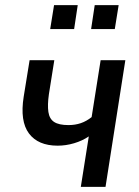

<svg xmlns="http://www.w3.org/2000/svg" viewBox="-20 -726 539 746"><path d="M294 0 325 -196Q300 -179 268 -169.5Q236 -160 204 -160Q128 -160 92.5 -207.5Q57 -255 72 -350L95 -492H191L170 -360Q164 -318 168 -291Q172 -264 190.5 -252Q209 -240 246 -240Q272 -240 294 -247.5Q316 -255 336 -271L371 -492H467L390 0ZM334 -613 348 -706H441L426 -613ZM175 -613 190 -706H282L268 -613Z"/></svg>

Font: Nunito Sans 10pt Condensed SemiBold
Style: Italic
Weight: 600
Width: 3
Italic angle: -9°
Designer: Vernon Adams
Foundry: Vernon Adams
Version: Version 3.101;gftools[0.9.27]